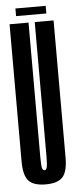

<svg xmlns="http://www.w3.org/2000/svg" viewBox="-54 -767 319 802"><g transform="rotate(-5 106.0 -366.5)"><path d="M105 4.5Q155 4.5 176 -18.2Q197 -41 197 -100.5V-675H118V-112.5Q118 -77 115 -66Q112 -55 105 -55Q97.5 -55 94.8 -66Q92 -77 92 -112.5V-675H12.5V-100.5Q12.5 -41 33.5 -18.2Q54.5 4.5 105 4.5ZM42.5 -706.5H169.5V-738.5H42.5Z"/></g></svg>

Font: Anybody UltraCondensed
Style: Regular
Weight: 400
Width: 1
Version: Version 1.113;gftools[0.9.25]